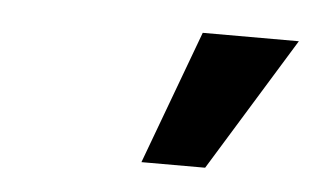

<svg xmlns="http://www.w3.org/2000/svg" viewBox="-28 -818 394 239"><g transform="rotate(5 168.5 -698.5)"><path d="M155.3 -614.7 217.3 -781.7H337.4L234.9 -614.7Z"/></g></svg>

Font: Roboto SemiBold
Style: Italic
Weight: 600
Designer: Christian Robertson
Foundry: Google
Version: Version 3.009; 2024